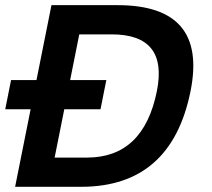

<svg xmlns="http://www.w3.org/2000/svg" viewBox="-64 -718 816 738"><path d="M76.2 -410.2 133.8 -698.2H387.7Q734.4 -698.2 668.5 -368.2Q594.7 0 248 0H-5.9L53.7 -297.9H-43.9L-21.5 -410.2ZM205.6 -410.2H344.7L322.3 -297.9H183.1L146 -112.3H270.5Q487.8 -112.3 539.1 -368.2Q582.5 -585.9 365.2 -585.9H240.7Z"/></svg>

Font: Sansation
Style: Bold Italic
Weight: 700
Designer: Bernd Montag
Version: Version 1.301